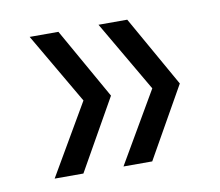

<svg xmlns="http://www.w3.org/2000/svg" viewBox="-50 -528 536 467"><g transform="rotate(-10 217.5 -295.0)"><path d="M220 -120 322 -295 220 -470H291L390 -295L291 -120ZM50 -120 152 -295 50 -470H121L220 -295L121 -120Z"/></g></svg>

Font: Parkinsans Light
Style: Regular
Weight: 300
Designer: Red Stone, Indian Type Foundry
Foundry: Indian Type Foundry
Version: Version 1.000